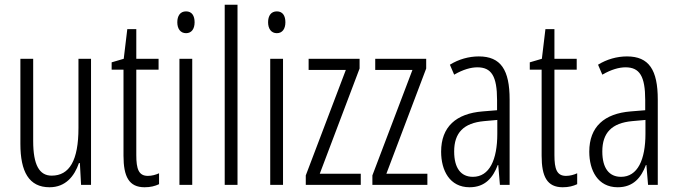

<svg xmlns="http://www.w3.org/2000/svg" viewBox="-20 -780 2861 810"><path d="M364 -532H311V-240C311 -103 273 -39 198 -39C146 -39 120 -84 120 -185V-532H66V-173C66 -56 102 10 189 10C257 10 294 -37 313 -92H317L322 0H364Z M604 -38C565 -38 555 -67 555 -126V-486H649V-532H555V-657H517L502 -532L451 -517V-486H501V-123C501 -35 524 10 590 10C615 10 634 5 651 -3V-49C638 -43 621 -38 604 -38Z M765 -732C740 -732 728 -713 728 -686C728 -659 741 -640 765 -640C788 -640 801 -658 801 -686C801 -713 790 -732 765 -732ZM791 -532H737V0H791Z M982 0V-760H928V0Z M1148 -732C1123 -732 1111 -713 1111 -686C1111 -659 1124 -640 1148 -640C1171 -640 1184 -658 1184 -686C1184 -713 1173 -732 1148 -732ZM1174 -532H1120V0H1174Z M1502 0V-47H1329L1497 -491V-532H1282V-485H1439L1270 -40V0Z M1783 0V-47H1610L1778 -491V-532H1563V-485H1720L1551 -40V0Z M2000 -542C1958 -542 1915 -530 1878 -507L1896 -465C1934 -487 1967 -496 1994 -496C2053 -496 2077 -459 2077 -358V-315L2016 -310C1904 -301 1841 -245 1841 -140C1841 -61 1877 10 1961 10C2027 10 2060 -31 2080 -84H2082L2089 0H2130V-360C2130 -485 2093 -542 2000 -542ZM2078 -274V-216C2078 -106 2045 -34 1975 -34C1925 -34 1896 -70 1896 -141C1896 -220 1936 -261 2022 -269Z M2368 -38C2329 -38 2319 -67 2319 -126V-486H2413V-532H2319V-657H2281L2266 -532L2215 -517V-486H2265V-123C2265 -35 2288 10 2354 10C2379 10 2398 5 2415 -3V-49C2402 -43 2385 -38 2368 -38Z M2625 -542C2583 -542 2540 -530 2503 -507L2521 -465C2559 -487 2592 -496 2619 -496C2678 -496 2702 -459 2702 -358V-315L2641 -310C2529 -301 2466 -245 2466 -140C2466 -61 2502 10 2586 10C2652 10 2685 -31 2705 -84H2707L2714 0H2755V-360C2755 -485 2718 -542 2625 -542ZM2703 -274V-216C2703 -106 2670 -34 2600 -34C2550 -34 2521 -70 2521 -141C2521 -220 2561 -261 2647 -269Z"/></svg>

Font: Noto Sans UI Condensed Light
Style: Regular
Weight: 300
Width: 3
Designer: Monotype Design Team
Foundry: Monotype Imaging Inc.
Version: Version 1.901